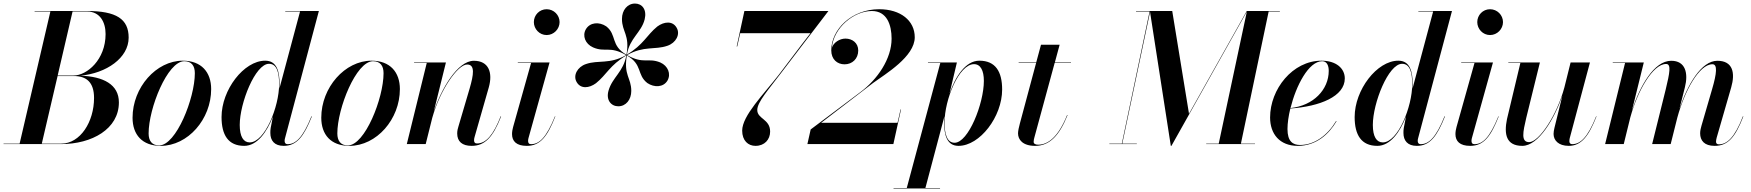

<svg xmlns="http://www.w3.org/2000/svg" viewBox="-66 -812 9868 1082"><path d="M278.5 0C452 0 604 -85 604 -235C604 -336.5 516 -381 387.5 -385.5C533 -399 659 -485 659 -600C659 -705 589.5 -750 424 -750H129V-747.5H218L44.5 -2.5H-46V0ZM422.5 -747.5C498.5 -747.5 529 -686.5 529 -620C529 -476 424.5 -386.5 348.5 -386.5H259L343 -747.5ZM350 -383.5C420.5 -383.5 464 -349 464 -260C464 -126 387 -2.5 278.5 -2.5H169.5L258.5 -383.5Z M839.5 10C993 10 1124 -140 1124 -310C1124 -405 1069 -470 964 -470C814.5 -470 681 -319.5 681 -148.5C681 -53.5 735 10 839.5 10ZM831 7.5C790 7.5 771.5 -18.5 771.5 -60C771.5 -201.5 877.5 -467 972.5 -467C1013.5 -467 1032 -441 1032 -399.5C1032 -258 926.5 7.5 831 7.5Z M1509.5 -337C1509.5 -408 1495 -470 1428.5 -470C1308 -470 1182.5 -305.5 1182.5 -152.5C1182.5 -51.5 1220 10 1310.5 10C1383 10 1438 -67.5 1472 -155.5L1459.5 -91.5C1457.5 -81.5 1457.5 -70 1457.5 -62.5C1457.5 -20 1480.5 10 1532.5 10C1606 10 1646.5 -43 1691.5 -156L1689 -156.5C1641 -36.5 1600 0.5 1555 0.5C1542 0.5 1538 -8.5 1538 -17C1538 -21.5 1538 -26.5 1540 -32.5L1731 -750H1541.5V-747.5H1625L1508.5 -312.5C1509 -321 1509.5 -329.5 1509.5 -337ZM1507 -337.5C1507 -210.5 1426.5 -9.5 1341 -9.5C1306 -9.5 1285 -42 1285 -108C1285 -231 1372.5 -452.5 1450 -452.5C1494.5 -452.5 1507 -403 1507 -337.5Z M1903 10C2056.5 10 2187.5 -140 2187.5 -310C2187.5 -405 2132.5 -470 2027.5 -470C1878 -470 1744.5 -319.5 1744.5 -148.5C1744.5 -53.5 1798.5 10 1903 10ZM1894.5 7.5C1853.5 7.5 1835 -18.5 1835 -60C1835 -201.5 1941 -467 2036 -467C2077 -467 2095.5 -441 2095.5 -399.5C2095.5 -258 1990 7.5 1894.5 7.5Z M2339 -457.5 2226.5 0H2333L2370 -148C2413 -302.5 2512.5 -448.5 2566.5 -448.5C2612.5 -448.5 2603 -390.5 2580.5 -313L2517.5 -99.5C2514 -88.5 2510.5 -75 2510.5 -60C2510.5 -14.5 2538.5 10 2592 10C2665.5 10 2712 -38 2758 -156L2755.5 -156.5C2714 -50.5 2672.5 -3.5 2622 -3.5C2609.5 -3.5 2605.5 -11 2605.5 -21.5C2605.5 -26.5 2606.5 -34.5 2608.5 -40L2688.5 -319.5C2712 -402.5 2688.5 -469.5 2604.5 -469.5C2512 -469.5 2421 -310.5 2378.5 -183.5L2447 -460H2267.5V-457.5Z M2942.5 -687.5C2942.5 -648.5 2974 -614.5 3014.5 -614.5C3055 -614.5 3087.5 -648.5 3087.5 -687.5C3087.5 -727 3055 -760 3014.5 -760C2974 -760 2942.5 -727 2942.5 -687.5ZM3063.5 -156 3061.5 -156.5C3012.5 -36 2973 0.5 2926.5 0.5C2914 0.5 2910 -7.5 2910 -17.5C2910 -22 2910.5 -27.5 2912 -33L3031 -460H2852V-457.5H2927L2825.5 -96C2822.5 -85 2819.5 -70 2819.5 -56.5C2819.5 -16 2844.5 10 2902.5 10C2979 10 3018.5 -43 3063.5 -156Z M3363.5 -302C3347.5 -247.5 3378.5 -213 3418.5 -213C3461 -213 3491.5 -250 3491.5 -299.5C3491.5 -374 3447.5 -387.5 3466.5 -499.5C3557 -448 3521 -391.5 3582 -344C3620.5 -318 3672.5 -319 3695.5 -358C3716.5 -395 3699 -440.5 3655 -460C3585.5 -488.5 3561 -448.5 3468 -501.5C3561.5 -555 3624.5 -529.5 3695 -554C3743 -570 3769.5 -618.5 3747 -656C3724.5 -695.5 3676.5 -691 3638 -662.5C3579 -614.5 3559.5 -559 3467 -504.5C3482.5 -598 3548 -628 3567 -703C3580.5 -758 3552.5 -792 3512.5 -792C3470 -792 3439 -755 3439 -705.5C3439 -631 3484 -617.5 3464.5 -503.5C3373.5 -555.5 3411.5 -616 3350.5 -663.5C3310.5 -690.5 3258.5 -686.5 3235.5 -647C3214.5 -610.5 3232 -564.5 3276 -545C3344.5 -515 3369 -555 3462.5 -501.5C3368.5 -448 3306.5 -475.5 3236 -451C3188 -435 3161.5 -386.5 3184 -349C3206.5 -310 3254 -314.5 3292.5 -343C3352 -390.5 3370.5 -444.5 3463.5 -499.5C3447.5 -407 3385 -376.5 3363.5 -302Z M4116.5 -76C4116.5 -19.5 4150 10 4191.5 10C4243 10 4274 -26 4274 -70.5C4274 -141.5 4201.5 -141.5 4201.5 -192C4201.5 -237 4265.5 -307.5 4334 -398.5C4429 -523 4602.5 -750 4602.5 -750H4129L4085.5 -550H4088.5L4105.5 -625H4501.5C4439.5 -546.5 4373 -455 4322 -389.5C4238.5 -282 4116.5 -160 4116.5 -76Z M4968.5 0 5011.5 -195H5009L4992 -120H4561.5L4855 -345C4924.5 -395.5 5089 -493 5089 -602C5089 -695.5 5009.5 -760 4888.5 -760C4732.5 -760 4618.5 -645.5 4618.5 -528.5C4618.5 -477.5 4652 -449.5 4693.5 -449.5C4737 -449.5 4770.5 -481 4770.5 -527.5C4770.5 -570 4737 -594.5 4698.5 -594.5C4665 -594.5 4631 -571.5 4622 -543C4631 -654 4744.5 -750 4847 -750C4932.5 -750 4958.5 -671.5 4958.5 -594C4958.5 -481 4879.5 -364.5 4781.5 -292L4502.5 -82.5L4484 0Z M5254.5 -123C5254.5 -55 5268.5 10 5335.5 10C5456 10 5581.5 -154.5 5581.5 -307.5C5581.5 -408.5 5544 -470 5453 -470C5375.5 -470 5317.5 -380 5285 -284.5L5326.5 -460H5163.5V-457.5H5233L5044 247.5H4969.5V250H5231.5V247.5H5149L5256.5 -157.5C5255 -145 5254.5 -133.5 5254.5 -123ZM5257 -122.5C5257 -249.5 5337.5 -450.5 5423 -450.5C5459.5 -450.5 5478.5 -415 5478.5 -356C5478.5 -228.5 5391 -7.5 5313.5 -7.5C5270.5 -7.5 5257 -57 5257 -122.5Z M5950 -163 5947.5 -163.5C5899 -42.5 5841.5 3.5 5784.5 3.5C5768 3.5 5759 -2.5 5759 -13C5759 -22 5761.5 -31.5 5763.5 -38.5L5877.5 -457.5H5969.5V-460H5878.5L5905.5 -560H5800.5L5773.5 -460H5674.5V-457.5H5773L5681.5 -116.5C5676 -96.5 5671 -73.5 5671 -60.5C5671 -25 5697.5 10 5767 10C5851 10 5904.5 -50.5 5950 -163Z M6185.5 -2.5V0H6340.5V-2.5H6258.5L6415 -744.5L6532 10H6535.5L6960.5 -746.5L6802 -2.5H6731.5V0H7006.5V-2.5H6927L7083.5 -747.5H7146.5V-750H6960L6634.5 -171L6540 -750H6336V-747.5H6412.5L6256 -2.5Z M7189.5 -85C7189.5 -118 7195.5 -158.5 7205.5 -200.5C7372 -212 7512.5 -268.5 7512.5 -370C7512.5 -426.5 7464 -470 7381 -470C7218 -470 7091.5 -309 7091.5 -150C7091.5 -57.5 7145 10 7247.5 10C7351.5 10 7423 -56 7466 -129L7463.5 -130C7415.5 -50 7342.5 5 7260.5 5C7219 5 7189.5 -15.5 7189.5 -85ZM7385 -467C7413.5 -467 7422 -439.5 7422 -412.5C7422 -307.5 7336 -216.5 7206.5 -203C7237.5 -328.5 7308.5 -467 7385 -467Z M7895 -337C7895 -408 7880.5 -470 7814 -470C7693.5 -470 7568 -305.5 7568 -152.5C7568 -51.5 7605.5 10 7696 10C7768.5 10 7823.5 -67.5 7857.5 -155.5L7845 -91.5C7843 -81.5 7843 -70 7843 -62.5C7843 -20 7866 10 7918 10C7991.5 10 8032 -43 8077 -156L8074.5 -156.5C8026.5 -36.5 7985.5 0.5 7940.5 0.5C7927.5 0.5 7923.5 -8.5 7923.5 -17C7923.5 -21.5 7923.5 -26.5 7925.5 -32.5L8116.5 -750H7927V-747.5H8010.5L7894 -312.5C7894.5 -321 7895 -329.5 7895 -337ZM7892.5 -337.5C7892.5 -210.5 7812 -9.5 7726.5 -9.5C7691.5 -9.5 7670.5 -42 7670.5 -108C7670.5 -231 7758 -452.5 7835.5 -452.5C7880 -452.5 7892.5 -403 7892.5 -337.5Z M8259 -687.5C8259 -648.5 8290.5 -614.5 8331 -614.5C8371.5 -614.5 8404 -648.5 8404 -687.5C8404 -727 8371.5 -760 8331 -760C8290.5 -760 8259 -727 8259 -687.5ZM8380 -156 8378 -156.5C8329 -36 8289.5 0.5 8243 0.5C8230.5 0.5 8226.5 -7.5 8226.5 -17.5C8226.5 -22 8227 -27.5 8228.5 -33L8347.5 -460H8168.5V-457.5H8243.5L8142 -96C8139 -85 8136 -70 8136 -56.5C8136 -16 8161 10 8219 10C8295.5 10 8335 -43 8380 -156Z M8612 -460H8434V-457.5H8502L8426.5 -141C8409 -56 8421.5 10 8513 10C8604.5 10 8695 -145.5 8738.5 -272.5L8694 -91.5C8691 -80.5 8689 -66 8689 -57C8689 -21.5 8716.5 10 8774.5 10C8844 10 8886.5 -43 8931 -156L8929 -156.5C8881 -36.5 8839.5 0.5 8793.5 0.5C8783 0.5 8778 -7 8778 -16C8778 -20.5 8778.5 -27 8780 -33L8894 -460H8785L8750 -319.5C8708 -162.5 8606.5 -11 8551.5 -11C8504 -11 8516.5 -68.5 8535 -147.5Z M9349 0 9386.5 -149.5C9427 -298 9508.5 -450 9584.5 -450C9613.5 -450 9609 -399.5 9582 -308L9522.5 -103.5C9519 -91.5 9515 -75.5 9515 -61C9515 -19.5 9539 10 9596.5 10C9671.5 10 9712.5 -38 9758.5 -156L9756 -156.5C9709 -34.5 9665 1.5 9620.5 1.5C9610 1.5 9604.5 -4 9604.5 -13C9604.5 -19.5 9606 -28.5 9608 -35.5L9690 -319.5C9713.5 -400.5 9700 -469.5 9612 -469.5C9521 -469.5 9443.5 -333.5 9398.5 -198.5L9429 -319.5C9449.5 -400.5 9432 -469.5 9352 -469.5C9255 -469.5 9175 -326 9130.5 -188.5L9197.5 -460H9022.5V-457.5H9092L8979.5 0H9084.5L9121.5 -150.5C9162.5 -299 9247.5 -451.5 9323.5 -451.5C9353 -451.5 9343.5 -401 9321 -308L9244.5 0Z"/></svg>

Font: Bodoni* 72pt Medium
Style: Italic
Weight: 500
Italic angle: -13°
Version: Version 2.3